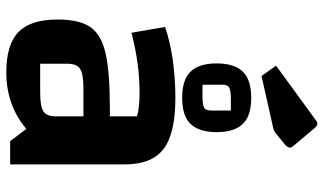

<svg xmlns="http://www.w3.org/2000/svg" viewBox="-224 -768 1004 595"><g transform="rotate(90 277.5 -470.0)"><path d="M489 -355V0H417L379 -50Q305 12 204 12Q118 12 79 -25.5Q40 -63 40 -147Q40 -214 63 -248Q86 -282 144 -295.5Q202 -309 318 -309H340V-393Q315 -401 264 -401Q178 -401 81 -376L63 -480Q109 -496 166.5 -504Q224 -512 283 -512Q393 -512 441 -475.5Q489 -439 489 -355ZM340 -141V-227H252Q208 -227 192.5 -216.5Q177 -206 177 -177V-93H266Q309 -93 324.5 -103Q340 -113 340 -141ZM176 -640Q176 -694 201 -720.5Q226 -747 283 -747Q339 -747 364 -720.5Q389 -694 389 -640Q389 -586 364 -559.5Q339 -533 283 -533Q226 -533 201 -559.5Q176 -586 176 -640ZM280 -596Q302 -596 312 -600.5Q322 -605 322 -622V-684H287Q263 -684 252.5 -679.5Q242 -675 242 -659V-596ZM183 -824 353 -948Q358 -952 363 -952Q367 -952 369.5 -950Q372 -948 376 -944L429 -881Q437 -872 437 -867Q437 -860 428 -852L395 -825Q385 -816 371 -814L215 -779Z"/></g></svg>

Font: Changa SemiBold
Style: Regular
Weight: 600
Designer: Eduardo Rodriguez Tunni
Foundry: Eduardo Rodriguez Tunni
Version: Version 2.002; ttfautohint (v1.5) -l 8 -r 50 -G 150 -x 14 -H